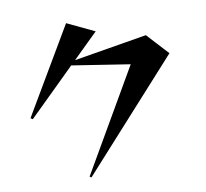

<svg xmlns="http://www.w3.org/2000/svg" viewBox="-94 -924 1188 1107"><g transform="rotate(-10 500.0 -370.5)"><path d="M343 74 689 -523 350 -576 78 -309 66 -317 363 -821 523 -745 377 -602 804 -673 920 -547 353 80Z"/></g></svg>

Font: Reggae One
Style: Regular
Weight: 400
Designer: Fontworks Inc.
Foundry: Fontworks Inc.
Version: Version 1.100